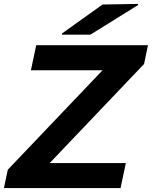

<svg xmlns="http://www.w3.org/2000/svg" viewBox="-33 -961 776 981"><path d="M723 -730 703 -634 221 -128H610L583 0H-13L7 -94L491 -602H125L152 -730ZM283 -784 284 -790 491 -938 673 -941 672 -935 429 -784Z"/></svg>

Font: Nacelle Bold
Style: Italic
Weight: 700
Italic angle: -12°
Designer: Sora Sagano
Foundry: Sora Sagano
Version: Version 1.000;FEAKit 1.0